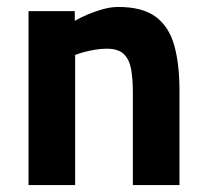

<svg xmlns="http://www.w3.org/2000/svg" viewBox="-20 -532 593 552"><path d="M62 0V-500H195V-472Q210 -481 231 -490Q252 -499 275.5 -505.5Q299 -512 320 -512Q390 -512 428 -483.5Q466 -455 481 -401.5Q496 -348 496 -271V0H362V-267Q362 -305 357 -333Q352 -361 336 -376.5Q320 -392 287 -392Q270 -392 252.5 -389Q235 -386 220.5 -382Q206 -378 196 -374V0Z"/></svg>

Font: Titillium Web SemiBold
Style: Regular
Weight: 600
Designer: Mohamed Gaber, Accademia di Belle Arti di Urbino
Foundry: Kief Type Foundry, Accademia di Belle Arti di Urbino
Version: Version 3.000; ttfautohint (v1.8.4)